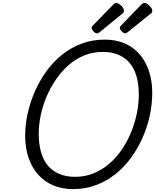

<svg xmlns="http://www.w3.org/2000/svg" viewBox="-20 -1289 1073 1328"><path d="M485 19Q410 19 349 -6.5Q288 -32 244.5 -80.5Q201 -129 177.5 -197.5Q154 -266 154 -351Q154 -424 170.5 -500.5Q187 -577 219 -651.5Q251 -726 297.5 -791.5Q344 -857 405.5 -907.5Q467 -958 542 -986.5Q617 -1015 705 -1015Q780 -1015 840.5 -989.5Q901 -964 943.5 -916Q986 -868 1009.5 -800Q1033 -732 1033 -648Q1033 -570 1016 -490.5Q999 -411 966 -336.5Q933 -262 886 -197.5Q839 -133 778 -84.5Q717 -36 643.5 -8.5Q570 19 485 19ZM500 -66Q568 -66 627 -90Q686 -114 735.5 -156.5Q785 -199 823 -255Q861 -311 887 -375Q913 -439 926.5 -505Q940 -571 940 -635Q940 -707 924 -762Q908 -817 876 -854.5Q844 -892 797.5 -911Q751 -930 690 -930Q623 -930 563.5 -906Q504 -882 455 -839Q406 -796 367.5 -740Q329 -684 302 -620.5Q275 -557 261.5 -491.5Q248 -426 248 -363Q248 -292 264 -236.5Q280 -181 311.5 -143.5Q343 -106 390 -86Q437 -66 500 -66ZM651 -1058Q640 -1058 627 -1071.5Q614 -1085 614 -1095Q614 -1099 615 -1103Q616 -1107 623 -1113L764 -1258Q769 -1263 773 -1266Q777 -1269 783 -1269Q793 -1269 806 -1260Q819 -1251 828 -1239Q837 -1227 837 -1217Q837 -1209 835 -1204Q833 -1199 822 -1191L671 -1068Q665 -1064 660 -1061Q655 -1058 651 -1058ZM847 -1058Q836 -1058 822.5 -1071.5Q809 -1085 809 -1095Q809 -1099 810 -1103Q811 -1107 818 -1113L958 -1258Q964 -1263 968.5 -1266Q973 -1269 979 -1269Q989 -1269 1001.5 -1260Q1014 -1251 1023.5 -1239Q1033 -1227 1033 -1217Q1033 -1209 1031 -1204Q1029 -1199 1018 -1191L865 -1068Q860 -1064 855.5 -1061Q851 -1058 847 -1058Z"/></svg>

Font: Playwrite AU VIC
Style: Regular
Weight: 400
Designer: Veronika Burian, José Scaglione
Foundry: TypeTogether
Version: Version 1.002